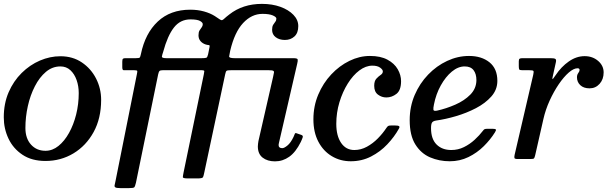

<svg xmlns="http://www.w3.org/2000/svg" viewBox="-22 -820 3156 990"><path d="M-2.5 -215Q-2.5 -286.5 22.5 -344.2Q47.5 -402 89.8 -443.8Q132 -485.5 184 -507.8Q236 -530 289.5 -530Q353 -530 400.2 -498Q447.5 -466 473.5 -414.8Q499.5 -363.5 499.5 -305Q499.5 -210 460.8 -139.2Q422 -68.5 356.8 -29.2Q291.5 10 212.5 10Q142 10 94 -22Q46 -54 21.8 -105.2Q-2.5 -156.5 -2.5 -215ZM109 -160Q109 -106.5 137.8 -74.5Q166.5 -42.5 212.5 -42.5Q248.5 -42.5 279.5 -67.5Q310.5 -92.5 334 -134.8Q357.5 -177 370.8 -230.2Q384 -283.5 384 -340Q384 -376 373 -407.2Q362 -438.5 341 -458Q320 -477.5 289.5 -477.5Q248 -477.5 214.8 -449.5Q181.5 -421.5 157.8 -375.2Q134 -329 121.5 -272.8Q109 -216.5 109 -160Z M1516 -685.5Q1516 -650 1496.2 -632Q1476.5 -614 1447 -614Q1418.5 -614 1399.8 -628Q1381 -642 1381 -666.5Q1381 -683 1386.5 -692Q1392 -701 1397.5 -707.8Q1403 -714.5 1403 -724Q1403 -732.5 1384.5 -740.5Q1366 -748.5 1331.5 -748.5Q1275.5 -748.5 1231.5 -701.2Q1187.5 -654 1165 -558.5Q1160.5 -538.5 1159.5 -529.2Q1158.5 -520 1188.5 -520H1490.5Q1511 -520 1512.8 -513.8Q1514.5 -507.5 1510.5 -491.5L1416 -82Q1414.5 -77 1414.5 -72.5Q1414.5 -56 1433.5 -56Q1443.5 -56 1460.2 -69.8Q1477 -83.5 1491.5 -114Q1496.5 -124 1498.2 -130Q1500 -136 1508 -132.5L1531.5 -124.5Q1541.5 -121 1539 -112.5Q1536.5 -104 1529 -88Q1503 -35.5 1469.5 -11.8Q1436 12 1396 12Q1357 12 1332.2 -7.2Q1307.5 -26.5 1307.5 -65Q1307.5 -70 1308.5 -78.5Q1309.5 -87 1310.5 -92.5L1386 -423Q1388 -436 1390.2 -443.8Q1392.5 -451.5 1387.2 -454.8Q1382 -458 1362 -458H1170.5Q1151.5 -458 1146.8 -455.2Q1142 -452.5 1139 -436.5L1032 66.5Q1028 86.5 1025 93.2Q1022 100 997 100H947.5Q920.5 100 920.8 93.2Q921 86.5 925 67L1029 -437Q1031.5 -448.5 1031.5 -453.2Q1031.5 -458 1016 -458H818Q805 -458 800.8 -454.2Q796.5 -450.5 793.5 -436.5L679 122Q674.5 141.5 670.2 145.8Q666 150 642 150H600Q579 150 573 146.2Q567 142.5 569.2 134.2Q571.5 126 574 111.5L684 -438.5Q686.5 -450 685.8 -454Q685 -458 669 -458H635.5Q623 -458 615.8 -458Q608.5 -458 608.5 -473.5V-501.5Q608.5 -514 612 -517Q615.5 -520 624 -520H677.5Q695.5 -520 698.5 -523.2Q701.5 -526.5 704.5 -541Q726.5 -648 791.5 -709Q856.5 -770 959 -770Q997.5 -770 1029.8 -761Q1062 -752 1085 -737.5Q1102.5 -726 1110.5 -720.5Q1118.5 -715 1123.2 -716.2Q1128 -717.5 1135.5 -724.8Q1143 -732 1160.5 -745.5Q1230 -800 1328.5 -800Q1381.5 -800 1423.8 -784.8Q1466 -769.5 1491 -743.5Q1516 -717.5 1516 -685.5ZM819.5 -553Q814 -537 812.8 -528.5Q811.5 -520 836.5 -520H1017.5Q1036.5 -520 1042 -522.2Q1047.5 -524.5 1051 -540L1058 -575Q1061 -587.5 1055.2 -587.5Q1049.5 -587.5 1039 -590.5Q1022 -596 1011.8 -608Q1001.5 -620 1001.5 -638Q1001.5 -654 1007 -663.2Q1012.5 -672.5 1018 -679.2Q1023.5 -686 1023.5 -695.5Q1023.5 -704 1009.2 -712Q995 -720 960 -720Q907.5 -720 874.8 -678Q842 -636 819.5 -553Z M2046 -401.5Q2046 -354.5 2022.2 -336Q1998.5 -317.5 1970 -317.5Q1946.5 -317.5 1927 -332Q1907.5 -346.5 1907.5 -377.5Q1907.5 -402.5 1918.8 -414.5Q1930 -426.5 1941 -433.8Q1952 -441 1952 -452Q1952 -461 1938 -471.2Q1924 -481.5 1898 -481.5Q1864 -481.5 1831 -456.8Q1798 -432 1771.2 -389.2Q1744.5 -346.5 1728.2 -292.8Q1712 -239 1712 -181.5Q1712 -119.5 1737 -83Q1762 -46.5 1805 -46.5Q1839 -46.5 1870 -63.5Q1901 -80.5 1926.5 -106.5Q1952 -132.5 1970.5 -160.5Q1975 -167 1978.8 -170Q1982.5 -173 1994.5 -173H2015Q2030.5 -173 2035.5 -169.5Q2040.5 -166 2034.5 -156Q2011.5 -114.5 1975.2 -76Q1939 -37.5 1891.2 -13Q1843.5 11.5 1786.5 11.5Q1732.5 11.5 1688.8 -14.8Q1645 -41 1619.5 -89.5Q1594 -138 1594 -204.5Q1594 -273 1619 -332.2Q1644 -391.5 1686 -436.2Q1728 -481 1779.8 -506.2Q1831.5 -531.5 1885.5 -531.5Q1940.5 -531.5 1976 -512.2Q2011.5 -493 2028.8 -463Q2046 -433 2046 -401.5Z M2090.5 -200.5Q2090.5 -270 2116.2 -330Q2142 -390 2185.5 -435.2Q2229 -480.5 2283.8 -506Q2338.5 -531.5 2396.5 -531.5Q2461 -531.5 2501.8 -498.8Q2542.5 -466 2542.5 -403Q2542.5 -357.5 2511.5 -322.5Q2480.5 -287.5 2432 -262.2Q2383.5 -237 2329 -221Q2274.5 -205 2227 -198.5Q2211 -196 2205.8 -188.2Q2200.5 -180.5 2200.5 -159Q2200.5 -103.5 2229 -75Q2257.5 -46.5 2305 -46.5Q2340 -46.5 2370.2 -61.5Q2400.5 -76.5 2425.2 -99.2Q2450 -122 2468 -145.5Q2472.5 -152 2476.8 -154Q2481 -156 2493 -156H2516Q2531.5 -156 2534.5 -152.5Q2537.5 -149 2530 -137.5Q2507 -100.5 2472.5 -66.2Q2438 -32 2393.5 -10.2Q2349 11.5 2297 11.5Q2243 11.5 2196 -8.5Q2149 -28.5 2119.8 -75Q2090.5 -121.5 2090.5 -200.5ZM2231.5 -249.5Q2279 -260 2325.8 -280.5Q2372.5 -301 2403.2 -332.2Q2434 -363.5 2434.5 -406.5Q2434.5 -439 2419.8 -458.2Q2405 -477.5 2374 -477.5Q2340 -477.5 2307.8 -450.8Q2275.5 -424 2250.8 -379.5Q2226 -335 2215.5 -281Q2211.5 -262 2212.8 -254Q2214 -246 2231.5 -249.5Z M2671 -520H2817.5Q2835.5 -520 2841.5 -516.2Q2847.5 -512.5 2844 -498L2830 -434.5Q2825 -414 2826.5 -412Q2828 -410 2843 -432.5Q2872 -476 2911 -503.2Q2950 -530.5 2992.5 -530.5Q3033.5 -530.5 3062 -506Q3090.5 -481.5 3090.5 -446.5Q3090.5 -411 3069.8 -387.8Q3049 -364.5 3018 -364.5Q2987.5 -364.5 2970.2 -380.8Q2953 -397 2953 -421.5Q2953 -434.5 2959.8 -443.5Q2966.5 -452.5 2966.5 -459Q2966.5 -468 2956 -468Q2936 -468 2910.5 -445.8Q2885 -423.5 2859.2 -385.8Q2833.5 -348 2812.2 -301.5Q2791 -255 2780 -206.5L2737.5 -19.5Q2734.5 -7 2731.5 -3.5Q2728.5 0 2712.5 0H2649Q2632.5 0 2630.8 -4.8Q2629 -9.5 2631.5 -21.5L2727.5 -434.5Q2731 -450.5 2728.5 -454.2Q2726 -458 2706.5 -458H2670.5Q2657.5 -458 2655.2 -462.2Q2653 -466.5 2653 -479.5V-503.5Q2653 -514.5 2657.2 -517.2Q2661.5 -520 2671 -520Z"/></svg>

Font: Besley* Medium
Style: Italic
Weight: 500
Italic angle: -13°
Designer: Owen Earl
Foundry: indestructible type*
Version: Version 3.000; ttfautohint (v1.8.3)